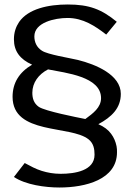

<svg xmlns="http://www.w3.org/2000/svg" viewBox="-20 -705 593 855"><path d="M36 -274C36 -103 295 -149 375 -84C397 -66 401 -41 401 -16C401 55 314 69 250 69C219 69 192 64 166 56C140 48 116 35 90 21L42 83C94 118 181 130 245 130C360 130 501 95 501 -27C501 -36 501 -45 499 -54C495 -74 487 -93 475 -109C462 -127 443 -141 418 -152C477 -184 518 -223 518 -287C518 -372 407 -418 327 -438C289 -447 193 -462 167 -479C143 -494 133 -518 133 -543C133 -605 224 -625 281 -625C350 -625 404 -589 453 -551L500 -608C432 -664 377 -685 282 -685C195 -685 106 -666 65 -607C51 -586 42 -561 42 -530C42 -477 69 -441 123 -417C65 -383 36 -335 36 -274ZM124 -292C124 -336 151 -374 194 -396C274 -380 430 -364 430 -268C430 -226 394 -200 360 -175C320 -183 182 -210 153 -229C130 -245 124 -268 124 -292Z"/></svg>

Font: KpMath
Style: Sans
Weight: 400
Version: Version 0.64